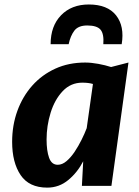

<svg xmlns="http://www.w3.org/2000/svg" viewBox="-20 -850 637 878"><path d="M196 8Q113 8 74.2 -49.5Q35.5 -107 35.5 -201.5Q35.5 -277.5 59.5 -343.2Q83.5 -409 127.5 -458.5Q171.5 -508 232.8 -536Q294 -564 369.5 -564Q397 -564 429.5 -558Q462 -552 488 -543.5L567.5 -564L489.5 0H354.5L360.5 -112.5Q334.5 -62 292.5 -27Q250.5 8 196 8ZM244 -96.5Q264.5 -96.5 284.2 -113.2Q304 -130 321.5 -156.2Q339 -182.5 353.2 -211.2Q367.5 -240 376.5 -264L405 -466Q385 -472 356.5 -472Q303.5 -472 267 -433.5Q230 -394.5 211.5 -334.5Q193 -274.5 193 -212Q193 -160.5 204.5 -128.5Q216 -96.5 244 -96.5ZM386 -829.5Q471.5 -829.5 510.8 -779.8Q550 -730 536.5 -648H452.5Q456 -695 439.8 -714.2Q423.5 -733.5 379 -733.5Q338 -733.5 320 -709.8Q302 -686 294 -648H211.5Q211.5 -731 259.2 -780.2Q307 -829.5 386 -829.5Z"/></svg>

Font: Merriweather Sans Italic
Style: Bold
Weight: 700
Italic angle: -7.5°
Designer: Eben Sorkin
Foundry: Eben Sorkin
Version: Version 1.008; ttfautohint (v1.7.19-72a1) -l 8 -r 50 -G 200 